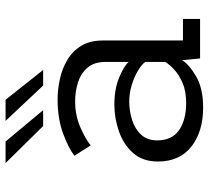

<svg xmlns="http://www.w3.org/2000/svg" viewBox="-50 -689 750 690"><g transform="rotate(-90 325.0 -344.0)"><path d="M283.5 11Q197 11 143.2 -31.2Q89.5 -73.5 89.5 -151.5Q89.5 -206 120 -240.5Q150.5 -275 197.8 -291.5Q245 -308 294 -308Q350 -308 391.5 -290.8Q433 -273.5 447.5 -256.5V-339Q447.5 -380.5 426.8 -404.5Q406 -428.5 373.5 -438.8Q341 -449 305.5 -449Q255 -449 211.5 -429.8Q168 -410.5 147.5 -393L110.5 -451.5Q136.5 -472.5 190 -492.2Q243.5 -512 312 -512Q348.5 -512 386 -503.8Q423.5 -495.5 455 -476.8Q486.5 -458 505.5 -426.8Q524.5 -395.5 524.5 -349.5V-61.5H602V0H460L453.5 -65Q439.5 -40 396 -14.5Q352.5 11 283.5 11ZM300.5 -50Q342.5 -50 372.2 -63Q402 -76 420.5 -93.5Q439 -111 447.5 -125V-197Q437.5 -210.5 415 -223.8Q392.5 -237 363.5 -245.8Q334.5 -254.5 305.5 -254.5Q270.5 -254.5 238.5 -244.2Q206.5 -234 186 -211.8Q165.5 -189.5 165.5 -154.5Q165.5 -101 202.2 -75.5Q239 -50 300.5 -50ZM362.5 -564 235.5 -699H311.5L418.5 -564ZM217 -564 84 -699H161.5L274 -564Z"/></g></svg>

Font: Trispace Light
Style: Regular
Weight: 300
Designer: Tyler Finck
Foundry: Etcetera Type Company
Version: Version 1.210; ttfautohint (v1.8.3)